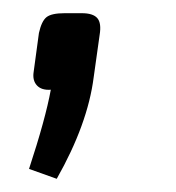

<svg xmlns="http://www.w3.org/2000/svg" viewBox="-20 -138 267 291"><path d="M78 -118H104Q121 -118 127.5 -110.5Q134 -103 131 -85L122 -21Q113 50 66 133L24 118Q49 42 57 -2Q43 -1 36 -8.5Q29 -16 31 -29L39 -88Q43 -106 50.5 -112Q58 -118 78 -118Z"/></svg>

Font: Exo 2.0
Style: Italic
Weight: 400
Italic angle: -8°
Designer: Natanael Gama
Version: Version 1.001;PS 001.001;hotconv 1.0.70;makeotf.lib2.5.58329